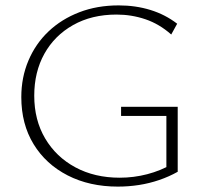

<svg xmlns="http://www.w3.org/2000/svg" viewBox="-20 -685 760 712"><path d="M417 7Q312 7 231 -34.5Q150 -76 104.5 -150.5Q59 -225 59 -325Q59 -398 85.5 -460.5Q112 -523 160 -568.5Q208 -614 274 -639.5Q340 -665 420 -665Q483 -665 538 -648Q593 -631 637 -597L615 -557Q571 -596 519.5 -613.5Q468 -631 412 -631Q320 -631 251 -592Q182 -553 144.5 -485.5Q107 -418 107 -330Q107 -240 147.5 -171.5Q188 -103 259.5 -64.5Q331 -26 424 -26Q476 -26 526 -39Q576 -52 619 -77L597 -48V-255H429V-289H639V-48Q607 -30 570.5 -17.5Q534 -5 495.5 1Q457 7 417 7Z"/></svg>

Font: Ysabeau ExtraLight
Style: Regular
Weight: 250
Designer: Christian Thalmann (Catharsis Fonts)
Version: Version 2.002